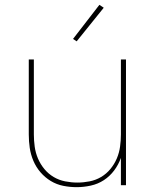

<svg xmlns="http://www.w3.org/2000/svg" viewBox="-20 -766 640 794"><path d="M297 8Q269 8 241.5 2.5Q214 -3 190 -17.5Q166 -32 147.5 -53.5Q129 -75 118 -101Q107 -127 103 -154.5Q99 -182 99 -210V-520H120V-210Q120 -185 123.5 -159.5Q127 -134 137 -110.5Q147 -87 163.5 -67Q180 -47 202 -34Q224 -21 249.5 -16Q275 -11 300 -11Q325 -11 350.5 -16Q376 -21 398 -34Q420 -47 436.5 -67Q453 -87 463 -110.5Q473 -134 476.5 -159.5Q480 -185 480 -210V-520H501V0H480V-113Q470 -85 452 -61Q434 -37 409.5 -21Q385 -5 355.5 1.5Q326 8 297 8ZM297 -595 282 -605 391 -746 409 -734Z"/></svg>

Font: Zed Sans Thin Extended
Style: Regular
Weight: 100
Width: 7
Designer: Belleve Invis
Foundry: Belleve Invis
Version: Version 1.0.0; ttfautohint (v1.8.4)